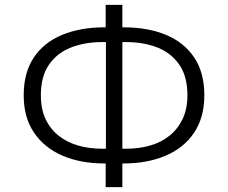

<svg xmlns="http://www.w3.org/2000/svg" viewBox="-20 -752 944 794"><path d="M417 22V-93L437 -76H412Q314 -76 239 -108Q164 -140 121 -203Q78 -266 78 -358Q78 -452 120 -514.5Q162 -577 237.5 -608Q313 -639 412 -639H437L417 -622V-732H486V-622L467 -639H491Q591 -639 666 -608Q741 -577 783 -514.5Q825 -452 825 -358Q825 -266 782.5 -203Q740 -140 664.5 -108Q589 -76 491 -76H467L486 -93V22ZM418 -116V-599L436 -578H402Q331 -578 273.5 -555.5Q216 -533 182.5 -484.5Q149 -436 149 -358Q149 -301 168.5 -259.5Q188 -218 223 -190.5Q258 -163 303.5 -150Q349 -137 402 -137H436ZM486 -116 468 -137H502Q555 -137 600.5 -150Q646 -163 680.5 -190.5Q715 -218 735 -259.5Q755 -301 755 -358Q755 -436 721.5 -484.5Q688 -533 631 -555.5Q574 -578 502 -578H468L486 -599Z"/></svg>

Font: Nunito Sans 8pt Light
Style: Regular
Weight: 300
Version: Version 3.101;gftools[0.9.27]